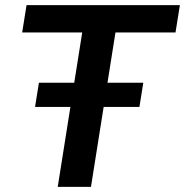

<svg xmlns="http://www.w3.org/2000/svg" viewBox="-20 -725 718 745"><path d="M204 0 299 -599H66L83 -705H678L661 -599H428L333 0ZM116 -310 131 -404H536L521 -310Z"/></svg>

Font: Mulish
Style: Bold Italic
Weight: 700
Italic angle: -9°
Designer: Vernon Adams
Foundry: Vernon Adams
Version: Version 3.603; ttfautohint (v1.8.3)